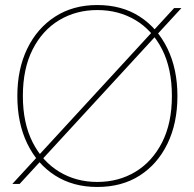

<svg xmlns="http://www.w3.org/2000/svg" viewBox="-20 -732 772 764"><path d="M29 0 673 -700H702L58 0ZM367 12Q271 12 199.5 -33.5Q128 -79 88.5 -160.5Q49 -242 49 -350Q49 -457 88.5 -538.5Q128 -620 199.5 -666Q271 -712 367 -712Q465 -712 536 -666Q607 -620 646.5 -538.5Q686 -457 686 -350Q686 -242 646.5 -160.5Q607 -79 536 -33.5Q465 12 367 12ZM367 -8Q452 -8 519 -48.5Q586 -89 625 -165.5Q664 -242 664 -350Q664 -459 625 -535.5Q586 -612 519 -652Q452 -692 367 -692Q283 -692 216 -652Q149 -612 110 -535.5Q71 -459 71 -350Q71 -242 110 -165.5Q149 -89 216 -48.5Q283 -8 367 -8Z"/></svg>

Font: DM Sans 10pt Thin
Style: Regular
Weight: 250
Version: Version 4.004;gftools[0.9.30]